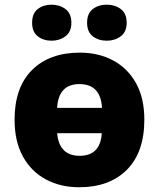

<svg xmlns="http://www.w3.org/2000/svg" viewBox="-20 -787 677 817"><path d="M594.2 -277.8Q594.2 -139.2 520 -64.7Q445.8 9.8 316.9 9.8Q237.3 9.8 175 -23.7Q112.8 -57.1 77.4 -121.3Q42 -185.5 42 -277.8Q42 -415 116.2 -489Q190.4 -563 319.8 -563Q399.4 -563 461.4 -529.8Q523.4 -496.6 558.8 -433.1Q594.2 -369.6 594.2 -277.8ZM317.9 -429.2Q229 -429.2 223.1 -328.1H414.1Q408.2 -429.2 317.9 -429.2ZM318.8 -124Q407.2 -124 413.1 -220.2H223.1Q231.9 -124 318.8 -124ZM116.7 -689.9Q116.7 -730 140.6 -748.5Q164.6 -767.1 199.7 -767.1Q233.4 -767.1 258.5 -748.5Q283.7 -730 283.7 -689.9Q283.7 -651.4 258.5 -632.6Q233.4 -613.8 199.7 -613.8Q164.6 -613.8 140.6 -632.6Q116.7 -651.4 116.7 -689.9ZM350.6 -689.9Q350.6 -730 374.8 -748.5Q398.9 -767.1 434.6 -767.1Q468.8 -767.1 493.9 -748.5Q519 -730 519 -689.9Q519 -651.4 493.9 -632.6Q468.8 -613.8 434.6 -613.8Q398.9 -613.8 374.8 -632.6Q350.6 -651.4 350.6 -689.9Z"/></svg>

Font: Open Sans ExtraBold
Style: Regular
Weight: 800
Designer: Monotype Design Team
Foundry: Monotype Imaging Inc.
Version: Version 3.003; ttfautohint (v1.8.4)